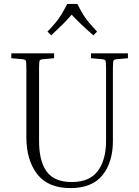

<svg xmlns="http://www.w3.org/2000/svg" viewBox="-20 -953 713 983"><path d="M446 -655V-680H635V-655L580 -650Q564 -649 561 -642.5Q558 -636 558 -601V-231Q558 -122 504.5 -56Q451 10 341 10Q226 10 170.5 -61.5Q115 -133 115 -251V-601Q115 -636 112 -642.5Q109 -649 93 -650L38 -655V-680H257V-655L202 -650Q186 -649 183 -642.5Q180 -636 180 -601V-231Q180 -127 219.5 -74Q259 -21 347 -21Q439 -21 481 -78Q523 -135 523 -231V-601Q523 -636 520 -642.5Q517 -649 501 -650ZM477 -791 458 -772Q426 -800 398.5 -826Q371 -852 347 -878Q325 -852 299 -826.5Q273 -801 242 -772L223 -791Q248 -817 264.5 -837Q281 -857 294.5 -879Q308 -901 324 -933H376Q392 -901 405.5 -879Q419 -857 436 -837Q453 -817 477 -791Z"/></svg>

Font: Inria Serif Light
Style: Regular
Weight: 300
Designer: Black Foundry Team
Foundry: Black Foundry
Version: Version 1.000; ttfautohint (v1.8.3)